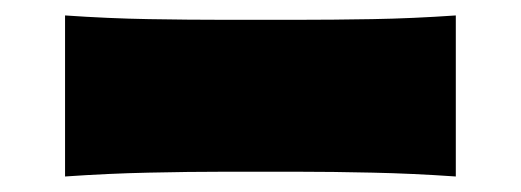

<svg xmlns="http://www.w3.org/2000/svg" viewBox="-20 -460 678 250"><path d="M64.7 -294.8Q120.8 -298.6 173.4 -299.8Q226 -300.9 272 -300.9H366.5Q412.7 -300.9 465 -299.8Q517.4 -298.6 573.5 -294.8V-439.9Q517.4 -436 465 -435.1Q412.7 -434.2 366.5 -434.2H272Q226 -434.2 173.4 -435.1Q120.8 -436 64.7 -439.9ZM64.7 -230.2Q120.8 -234.1 173.4 -235.2Q226 -236.4 272 -236.4H366.5Q412.7 -236.4 465 -235.2Q517.4 -234.1 573.5 -230.2V-375.3Q517.4 -371.5 465 -370.5Q412.7 -369.5 366.5 -369.5H272Q226 -369.5 173.4 -370.5Q120.8 -371.5 64.7 -375.3Z"/></svg>

Font: Pinar-VF
Style: Regular
Weight: 300
Designer: Amin Abedi
Version: Version 3.0